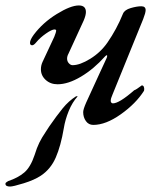

<svg xmlns="http://www.w3.org/2000/svg" viewBox="-77 -444 603 704"><path d="M228 -33Q228 -43 239 -68L289 -177L313 -229Q316 -235 316 -239Q316 -245 308 -237Q267 -191 220 -163Q173 -135 134 -135Q108 -135 90.5 -151Q73 -167 73 -190Q73 -204 79 -217L122 -309Q129 -327 129 -331Q129 -336 123 -336Q113 -336 91.5 -321Q70 -306 56 -289Q47 -278 41 -278Q33 -278 33 -287Q33 -298 47 -317Q80 -361 131 -392.5Q182 -424 212 -424Q238 -424 238 -400Q238 -388 230 -369L174 -247Q169 -238 169 -229Q169 -219 175.5 -212Q182 -205 189 -205Q216 -205 254 -228.5Q292 -252 317 -288Q351 -337 374 -394Q380 -408 402.5 -414.5Q425 -421 441 -421Q457 -421 457 -407Q457 -397 448 -374L335 -96Q329 -83 329 -74Q329 -67 336 -65Q359 -64 415 -113Q422 -115 443 -131Q445 -131 447.5 -129.5Q450 -128 450 -126Q453 -120 451 -111Q421 -64 366 -25Q311 14 265 14Q248 14 238 0Q228 -14 228 -33ZM-57 230Q-57 226 -52.5 223.5Q-48 221 -47 220Q-11 208 12 188.5Q35 169 50 124Q58 98 67 79.5Q76 61 91 39L104 19Q131 -20 153 -47Q175 -74 202 -91H208Q188 -69 175 -37Q162 -5 157 26Q146 91 127.5 133.5Q109 176 73 200Q49 216 10 228Q-29 240 -40 240Q-57 240 -57 230Z"/></svg>

Font: EB Garamond Medium
Style: Italic
Weight: 500
Italic angle: -17.2°
Designer: Georg Duffner and Octavio Pardo
Foundry: Georg Duffner
Version: Version 1.000